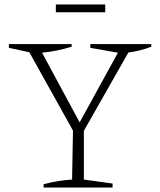

<svg xmlns="http://www.w3.org/2000/svg" viewBox="-20 -843 719 863"><path d="M176 0V-15Q210 -24 241.5 -29Q273 -34 304 -36L308 -256L112 -608L20 -628V-645H302V-633Q238 -613 169 -606L338 -293L510 -606L386 -628V-645H660V-633Q611 -614 557 -607L357 -255V-36L486 -18V0ZM231 -788V-823H453V-788Z"/></svg>

Font: Piazzolla SC ExtraLight
Style: Regular
Weight: 200
Designer: Juan Pablo del Peral
Foundry: Huerta Tipografica
Version: Version 1.330